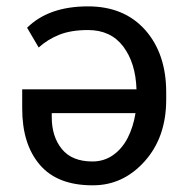

<svg xmlns="http://www.w3.org/2000/svg" viewBox="-20 -558 566 588"><path d="M265 9.5H263Q155.5 9.5 101.8 -53.5Q48 -116.5 48 -225.5V-284.5H398Q395.5 -365 357.5 -415.5Q319.5 -466 249.5 -466Q198 -466 162 -451.8Q126 -437.5 98.5 -412.5L63 -473Q129 -538.5 249.5 -538.5Q360.5 -538.5 424.8 -466Q489 -393.5 489 -275V-253Q489 -137.5 423 -64Q357 9.5 265 9.5ZM263 -63.5Q298.5 -63.5 326 -82.8Q353.5 -102 370.8 -135.2Q388 -168.5 395 -211.5H138.5V-199Q138.5 -139.5 169.5 -101.5Q200.5 -63.5 263 -63.5Z"/></svg>

Font: Roberto Sans
Style: Regular
Weight: 400
Designer: Google (font) & Cristiano Sobral (main changes)
Version: Version 1.500; ttfautohint (v1.8.4.7-5d5b-dirty)